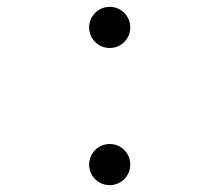

<svg xmlns="http://www.w3.org/2000/svg" viewBox="-20 -530 640 560"><path d="M240 -50Q240 -62 244.5 -73Q249 -84 257.5 -92.5Q266 -101 277 -105.5Q288 -110 300 -110Q312 -110 323 -105.5Q334 -101 342.5 -92.5Q351 -84 355.5 -73Q360 -62 360 -50Q360 -38 355.5 -27Q351 -16 342.5 -7.5Q334 1 323 5.5Q312 10 300 10Q288 10 277 5.5Q266 1 257.5 -7.5Q249 -16 244.5 -27Q240 -38 240 -50ZM240 -450Q240 -462 244.5 -473Q249 -484 257.5 -492.5Q266 -501 277 -505.5Q288 -510 300 -510Q312 -510 323 -505.5Q334 -501 342.5 -492.5Q351 -484 355.5 -473Q360 -462 360 -450Q360 -438 355.5 -427Q351 -416 342.5 -407.5Q334 -399 323 -394.5Q312 -390 300 -390Q288 -390 277 -394.5Q266 -399 257.5 -407.5Q249 -416 244.5 -427Q240 -438 240 -450Z"/></svg>

Font: Maple Mono Thin
Style: Regular
Weight: 250
Monospace: yes
Designer: subframe7536
Version: Version 7.000